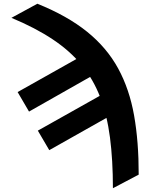

<svg xmlns="http://www.w3.org/2000/svg" viewBox="-20 -791 800 1024"><path d="M41 -695.9 179.3 -771.1Q339.9 -706.3 445 -621.3Q550.1 -536.2 610.3 -425.7Q670.4 -315.2 695.2 -174.9Q720 -34.6 719.7 140.4L582.2 212.9Q582.2 62.6 566.6 -57.4Q551 -177.3 514.4 -272.6Q477.7 -367.9 415.7 -443.7Q353.6 -519.5 261.1 -581.1Q168.6 -642.7 41 -695.9ZM522.3 -415.8 134.8 -195.9 74 -300 462.1 -518.2ZM630.7 -209 242.8 9.8 181.8 -94.3 570.1 -312.5Z"/></svg>

Font: Inter V
Style: 
Weight: 400
Designer: Rasmus Andersson
Foundry: rsms
Version: Version 4.000;git-a3f224843